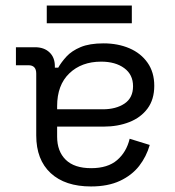

<svg xmlns="http://www.w3.org/2000/svg" viewBox="-20 -659 633 693"><path d="M536.8 -349.5Q536.8 -300 512.6 -267.4Q488.5 -234.8 446.9 -218.4Q405.2 -202 353.8 -202H186.2V-165.8Q186.2 -112.8 217.2 -82.4Q248.2 -52 309 -52Q368.8 -52 402.6 -81Q436.5 -110 448 -158.2L520.5 -135.8Q508.5 -94 482.4 -60.2Q456.2 -26.5 412.9 -6.2Q369.5 14 308.5 14Q215 14 162.9 -34.2Q110.8 -82.5 110.8 -170.2V-393.5Q110.8 -423.5 82.8 -423.5H37.5V-488.5H106.5Q139 -488.5 158.5 -470.1Q178 -451.8 178 -420.2V-414.8H190.2Q201 -434.2 219.9 -454.9Q238.8 -475.5 271 -489Q303.2 -502.5 353.8 -502.5Q405.2 -502.5 446.9 -484.8Q488.5 -467 512.6 -432.6Q536.8 -398.2 536.8 -349.5ZM186.2 -276V-264.5H350.8Q398.5 -264.5 429.4 -285.1Q460.2 -305.8 460.2 -347.8Q460.2 -389.8 428.4 -413.1Q396.5 -436.5 345.2 -436.5Q274.2 -436.5 230.2 -394.2Q186.2 -352 186.2 -276ZM148.8 -575V-639H455.8V-575Z"/></svg>

Font: Space 7353
Style: Regular
Weight: 400
Designer: Christine Claussen + Ruben Lyon  (Space 7353)
Version: Version 1.000;FEAKit 1.0